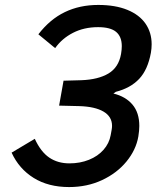

<svg xmlns="http://www.w3.org/2000/svg" viewBox="-20 -746 640 778"><path d="M27 -127.5 121 -183.5Q145 -131 179.5 -107.5Q214 -84 261.5 -84Q304.5 -84 340.5 -98.5Q376.5 -113 399.5 -139Q422.5 -165 428.5 -198.5L432.5 -220.5Q434 -229 434 -236Q434 -273.5 399.5 -293.8Q365 -314 302 -316L219.5 -318L237.5 -419L310 -421Q378 -423.5 419.5 -448.2Q461 -473 470.5 -527.5Q473.5 -545 473.5 -559Q473.5 -597.5 450.5 -616.8Q427.5 -636 377.5 -636Q320.5 -636 275.8 -613Q231 -590 203.5 -551L135.5 -607Q182.5 -668 242.8 -697Q303 -726 378 -726Q447.5 -726 496.2 -706Q545 -686 569.8 -650Q594.5 -614 594.5 -566.5Q594.5 -550 591.5 -532.5Q579 -463.5 543.8 -426.2Q508.5 -389 449.5 -374L439.5 -367Q489 -355 516.8 -322.2Q544.5 -289.5 544.5 -235.5Q544.5 -217.5 540.5 -192.5Q531 -138.5 492.5 -91.5Q454 -44.5 393.5 -16.2Q333 12 260 12Q176 12 116.5 -25Q57 -62 27 -127.5Z"/></svg>

Font: JuliaMono
Style: Bold Italic
Weight: 700
Italic angle: -9°
Monospace: yes
Designer: cormullion
Foundry: corm
Version: Version 0.057; ttfautohint (v1.8.4)